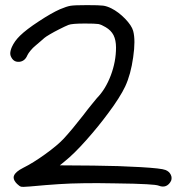

<svg xmlns="http://www.w3.org/2000/svg" viewBox="-20 -729 709 749"><path d="M46.4 -11.7Q33.2 -24.9 33.2 -36.6Q33.2 -40.5 34.7 -43.9Q40.5 -59.1 70.3 -74.2Q108.9 -93.3 156.2 -127.4Q203.6 -161.6 228 -187.5Q241.7 -202.1 264.2 -229Q286.1 -255.4 304.2 -278.8Q321.8 -302.2 337.9 -321.8Q353.5 -341.3 357.9 -346.2Q391.6 -380.4 412.1 -434.6Q432.6 -488.8 432.6 -543.5Q432.6 -572.3 422.9 -591.8Q413.1 -610.8 392.1 -623Q376 -632.8 363.8 -635.3Q351.1 -637.2 311.5 -637.2Q260.3 -637.2 247.1 -631.8Q233.9 -626.5 210 -614.3Q191.4 -605 174.8 -595.2Q158.2 -585.4 153.3 -581.1Q148.4 -576.7 138.2 -567.9Q127.9 -559.1 118.2 -550.8Q108.4 -543 99.1 -531.7Q90.3 -521 86.9 -513.7Q77.1 -489.7 54.7 -487.8Q52.7 -487.8 51.3 -487.8Q31.7 -487.8 22.5 -508.8Q20 -513.7 20 -520.5Q20 -531.2 26.4 -545.9Q36.6 -568.8 58.1 -589.8Q82.5 -613.8 131.8 -646Q180.7 -678.2 213.9 -692.9Q240.2 -704.1 255.4 -706.5Q270.5 -709 319.8 -709Q367.2 -709 382.3 -707Q397 -705.1 414.6 -696.3Q441.9 -682.6 467.8 -656.2Q493.7 -629.4 499.5 -608.4Q504.4 -590.3 504.4 -564.5Q504.4 -539.1 499.5 -505.4Q490.2 -438.5 468.3 -391.6Q459 -371.6 441.9 -344.7Q425.3 -318.4 403.3 -289.1Q363.8 -235.4 315.9 -181.6Q268.1 -127.9 231.9 -99.1Q225.6 -94.2 213.4 -84Q257.3 -84 344.7 -83Q445.3 -82 527.8 -77.1Q610.4 -72.3 625.5 -65.9Q639.6 -60.5 646 -47.9Q649.4 -41 649.4 -34.7Q649.4 -29.3 647.5 -23.9Q640.1 -8.8 627.4 -3.4Q614.7 1.5 600.1 -4.4Q590.8 -8.3 552.2 -10.3Q513.2 -12.7 427.2 -13.7Q390.1 -14.2 360.4 -14.6Q330.6 -14.6 304.7 -14.2Q256.3 -13.7 210.4 -10.7Q164.6 -7.8 96.2 -1.5Q80.6 0 71.8 0Q65.9 0 63 -0.5Q56.2 -2 46.4 -11.7Z"/></svg>

Font: Casuwalt
Style: Regular
Weight: 400
Designer: Walter E Stewart
Version: 0.1